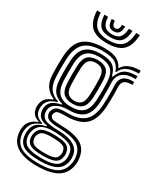

<svg xmlns="http://www.w3.org/2000/svg" viewBox="-238 -858 944 1128"><g transform="rotate(30 234.0 -294.5)"><path d="M216.6 190Q128.9 190 81.5 159.3Q34.1 128.7 29.4 67.3Q28.6 57.4 29.2 47.6Q29.8 37.9 31.7 29.1Q35.8 6 53.7 -11.9Q71.7 -29.8 96.7 -37.3V-42.3Q72 -49.9 59.8 -64Q47.5 -78.1 44 -101Q43.2 -106 43.2 -113.2Q43.2 -120.3 44 -126.5Q47.5 -153.2 62.6 -169.6Q77.7 -185.9 106.2 -195.9V-201.1Q79.6 -210.5 56.2 -238.4Q32.8 -266.2 30.1 -314.5Q29.3 -332.5 28.9 -348.5Q28.5 -364.6 28.5 -380.2Q28.5 -395.8 28.9 -412Q29.3 -428.2 30.1 -446.1Q34.9 -533.7 79.4 -571.4Q124 -609 217.3 -609Q275.5 -609 303.8 -593.1Q332.2 -577.1 344 -549.8H349Q362 -572.4 384.4 -583.4Q406.8 -594.3 429.7 -597.6Q452.6 -600.8 466.9 -600V-579.9Q414.3 -580.7 385.8 -565.3Q357.4 -549.9 346.1 -520.4H341.1Q332.1 -553 305.4 -570.9Q278.7 -588.9 217.3 -588.9Q136.3 -588.9 97.8 -555.4Q59.3 -521.8 55.1 -445.5Q54.1 -422.3 53.6 -402.1Q53.2 -381.8 53.5 -361Q53.9 -340.2 55.1 -315.2Q58 -263.2 81 -236.6Q104 -210 136.2 -201.3V-196Q102.1 -186.4 85.3 -169.7Q68.6 -153.1 64.7 -127.2Q63.7 -120.6 63.8 -113.8Q63.9 -106.9 64.7 -100.4Q67.5 -80 80.2 -66.1Q93 -52.2 120.6 -43.2V-38.2Q89.7 -27.2 73.5 -10.8Q57.3 5.5 52 28.9Q49.6 38.4 48.7 47.8Q47.8 57.3 48.6 66.9Q54.2 123.1 95 147.7Q135.8 172.3 216.6 172.3Q299.7 172.3 340.8 147.8Q381.8 123.3 390.2 67.3Q391.6 58.5 391.5 48.9Q391.4 39.3 390 29.1Q383.4 -22.4 343.6 -44.6Q303.7 -66.8 221.3 -68.7Q185.7 -69.6 167.2 -73.3Q148.7 -76.9 140.4 -83.7Q132.1 -90.5 127.4 -100.3Q124.7 -105.6 124 -114Q123.3 -122.4 124.9 -127.5Q132.5 -153 150.6 -161.6Q168.7 -170.2 217.3 -169.5Q294.9 -168.5 333 -202.7Q371.1 -236.9 376.2 -314.7Q377.5 -337.7 378 -359.5Q378.5 -381.3 378.3 -403.9Q378.1 -426.6 377.1 -452.3Q375.7 -488.1 398.1 -506.9Q420.5 -525.8 466.9 -523.5V-503.4Q430.9 -504.4 414.8 -492Q398.7 -479.7 399.7 -450Q400.6 -425.9 400.8 -403.4Q401 -380.8 400.5 -358.8Q400.1 -336.7 398.7 -314.3Q392.9 -226.5 350.9 -188Q309 -149.5 217.3 -149.3Q188.5 -149.3 174.6 -146.9Q160.8 -144.4 155.6 -138.6Q150.4 -132.7 147.2 -122.3Q146.6 -120.5 146.5 -116.1Q146.5 -111.7 148.4 -108.4Q152.4 -100.6 158 -96.4Q163.5 -92.2 177.7 -90.5Q191.8 -88.7 221.5 -88Q313.7 -86.2 359.3 -60Q404.9 -33.8 412.3 29.1Q413.6 39.1 413.6 48.4Q413.6 57.6 412.3 67.3Q404.8 129.3 357 159.6Q309.1 190 216.6 190ZM216.6 137Q266.4 137 293.7 128.6Q321 120.1 333 104.4Q345 88.7 348.6 67.3Q350 60.2 349.8 50.6Q349.7 40.9 347.5 28.7Q344.3 5.8 329.1 -7.5Q313.9 -20.7 287.1 -27.2Q260.3 -33.6 221.5 -35.6Q161.5 -39 130.4 -23.9Q99.3 -8.8 88.6 29.2Q85.9 38.3 85.3 48Q84.8 57.7 86.2 67.8Q91.4 107.6 123.6 122.3Q155.8 137 216.6 137ZM216.6 120.1Q160 120.1 134.6 108.1Q109.2 96.1 104.9 67.4Q103.2 57.9 103.9 47.6Q104.7 37.3 107.3 28.9Q115.3 -0.3 141.8 -10.9Q168.3 -21.4 222.4 -20.2Q255.2 -19.5 277.1 -14.9Q299 -10.4 311.4 0Q323.9 10.4 327.7 28.9Q330.4 38.8 330.5 48.3Q330.5 57.7 328.4 67.1Q322.4 97.2 296.6 108.7Q270.7 120.1 216.6 120.1ZM216.6 101.7Q243.3 101.7 261.7 99Q280.2 96.4 291.1 89Q302 81.6 305.9 67.4Q309.8 57.9 309.6 48.4Q309.5 39 305.1 29.1Q302 17.3 291.4 11.1Q280.9 4.8 263.4 2.2Q246 -0.4 221.5 -1Q176.5 -2.4 155.5 4.8Q134.5 12.1 129.6 28.5Q124.4 38.3 123.5 48.3Q122.7 58.4 126.3 67.4Q131.7 87.6 152.8 94.6Q173.8 101.7 216.6 101.7ZM216.6 155.4Q141.6 155.4 106.4 135.9Q71.1 116.4 66.2 68.1Q65.2 57.9 65.8 48.5Q66.3 39.1 68.4 28.9Q73.8 0 93.5 -16.3Q113.1 -32.7 151.6 -40.6V-45.6Q120.2 -50.2 104.2 -63.1Q88.2 -75.9 82.4 -100.7Q81.1 -107.3 80.9 -113Q80.7 -118.7 81.6 -127.2Q84.6 -154.8 105.3 -171.6Q125.9 -188.4 165.4 -195.6V-200.7Q125.9 -210.7 104.3 -237.1Q82.8 -263.5 79.8 -317.6Q78.9 -337.3 78.5 -356.8Q78.1 -376.3 78.5 -397.5Q78.9 -418.7 80 -443.4Q83.6 -511.5 116.9 -540.1Q150.2 -568.8 217.3 -568.8Q272.7 -568.8 299.6 -549.8Q326.5 -530.8 337 -486.9H342Q352.5 -514.7 367.1 -531.4Q381.7 -548 405.6 -555.3Q429.4 -562.5 466.9 -562.6V-542.5Q409.2 -544.5 379.7 -519.9Q350.1 -495.4 353.3 -447.9Q354.4 -427.6 354.5 -403.6Q354.6 -379.5 354.3 -356.9Q354 -334.3 353.1 -318.1Q348.4 -245.8 314.1 -216.9Q279.7 -187.9 217.3 -188.7Q192.6 -189.2 168.7 -183.5Q144.8 -177.8 127.7 -165.3Q110.6 -152.7 105.8 -132Q104.2 -125.1 104.4 -116.3Q104.5 -107.5 106 -101.5Q113.4 -72.8 139.9 -64.1Q166.4 -55.3 221.7 -54Q268.2 -53.2 300.3 -43.4Q332.3 -33.7 350.3 -15.6Q368.2 2.6 371.7 29.3Q373.3 39.6 373.4 49.1Q373.5 58.6 371.9 67.5Q364.1 114.7 326.6 135.1Q289.1 155.4 216.6 155.4ZM217.3 -211.3Q271.1 -211.3 298.1 -236.2Q325.1 -261 328.9 -319.6Q330 -336.7 330.4 -356.5Q330.8 -376.4 330.7 -398.1Q330.7 -419.9 329.7 -442.4Q326.9 -503.4 297.6 -526Q268.3 -548.7 217.3 -548.7Q162.2 -548.7 135.1 -524.1Q108 -499.5 104.8 -441.8Q103.3 -409.7 103.4 -378.3Q103.5 -346.8 104.8 -318.8Q107.9 -262.8 135.1 -237.1Q162.3 -211.3 217.3 -211.3ZM217.3 -231.5Q175.7 -231.5 154.1 -251.5Q132.4 -271.6 129.7 -320.2Q128.3 -350.5 128.4 -380.8Q128.5 -411.1 129.7 -440.1Q132.4 -488.5 153.8 -508.5Q175.2 -528.5 217.3 -528.5Q260.1 -528.5 281.3 -508.7Q302.5 -488.8 304.8 -441.4Q305.7 -420.8 305.8 -400.5Q305.9 -380.1 305.5 -360.2Q305.1 -340.3 303.9 -320.7Q300.9 -272.3 279.6 -251.9Q258.2 -231.5 217.3 -231.5ZM217.3 -251.6Q245.6 -251.6 261.1 -267.5Q276.5 -283.4 279 -322.8Q280.1 -341.3 280.5 -360.2Q280.9 -379.1 280.8 -399Q280.7 -418.9 279.8 -440.2Q278.1 -477.6 262.6 -493Q247.2 -508.4 217.3 -508.4Q187.7 -508.4 172.2 -492.7Q156.8 -477.1 154.7 -439Q153.5 -409.6 153.4 -380.5Q153.3 -351.5 154.7 -321.6Q156.8 -283.1 172.4 -267.3Q188 -251.6 217.3 -251.6ZM213.2 -640.3Q139 -640.3 105.2 -672.5Q71.5 -704.7 67.9 -778.6H92.9Q95.9 -715.3 123.9 -687.9Q151.9 -660.4 213.2 -660.4Q274.2 -660.4 302.2 -687.9Q330.2 -715.3 333.6 -778.6H358.5Q354.4 -704.7 320.6 -672.5Q286.9 -640.3 213.2 -640.3ZM213.2 -680.6Q164.6 -680.6 142.5 -703.3Q120.4 -726 117.8 -778.6H142.6Q144.7 -736.9 161.1 -718.8Q177.5 -700.7 213.2 -700.7Q248.8 -700.7 265.2 -718.8Q281.5 -736.9 283.8 -778.6H308.6Q305.9 -726 283.7 -703.3Q261.5 -680.6 213.2 -680.6ZM213.2 -720.8Q190.2 -720.8 179.6 -734.2Q169.1 -747.6 167.6 -778.6H189.3Q189.3 -758.5 195.7 -749.7Q202.1 -740.9 213.2 -740.9Q224.6 -740.9 231 -749.7Q237.4 -758.5 237.1 -778.6H258.9Q257.1 -747.6 246.5 -734.2Q235.9 -720.8 213.2 -720.8Z"/></g></svg>

Font: Big Shoulders Inline Display SC Thin
Style: Regular
Weight: 100
Designer: Patric King
Foundry: XO Type Co
Version: Version 2.002